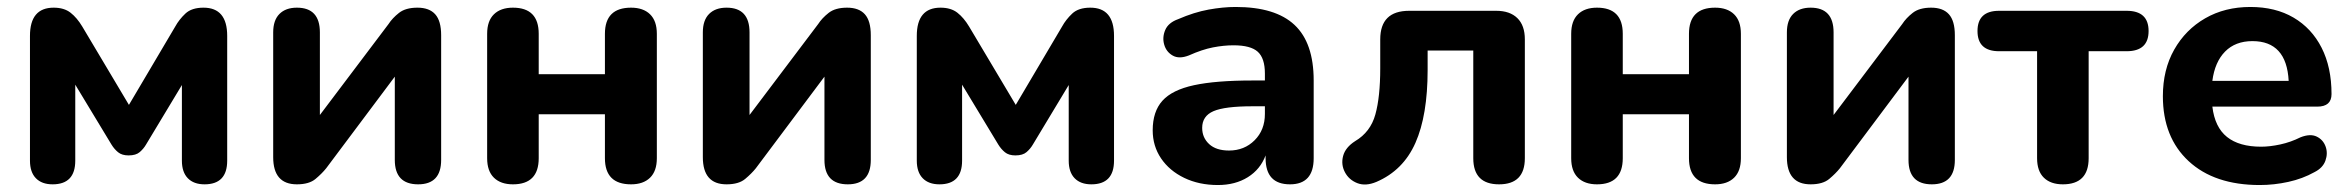

<svg xmlns="http://www.w3.org/2000/svg" viewBox="-20 -521 6748 551"><path d="M131 8Q100 8 83 -9.5Q66 -27 66 -60V-418Q66 -499 134 -499Q164 -499 182.5 -484.5Q201 -470 216 -445L350 -220L483 -445Q494 -465 512 -482Q530 -499 564 -499Q632 -499 632 -418V-60Q632 8 567 8Q536 8 519 -9.5Q502 -27 502 -60V-277L399 -106Q392 -94 381 -84.5Q370 -75 349 -75Q330 -75 319 -84Q308 -93 300 -106L196 -278V-60Q196 8 131 8Z M832 8Q764 8 764 -70V-428Q764 -463 782 -481Q800 -499 832 -499Q898 -499 898 -428V-191L1095 -452Q1106 -469 1125 -484Q1144 -499 1178 -499Q1212 -499 1229 -480Q1246 -461 1246 -420V-62Q1246 8 1180 8Q1113 8 1113 -62V-301L916 -38Q904 -23 885.5 -7.5Q867 8 832 8Z M1452 8Q1417 8 1397.5 -11Q1378 -30 1378 -67V-424Q1378 -461 1397.5 -480Q1417 -499 1452 -499Q1526 -499 1526 -424V-308H1716V-424Q1716 -499 1791 -499Q1826 -499 1845.5 -480Q1865 -461 1865 -424V-67Q1865 -30 1845.5 -11Q1826 8 1791 8Q1716 8 1716 -67V-193H1526V-67Q1526 8 1452 8Z M2065 8Q1997 8 1997 -70V-428Q1997 -463 2015 -481Q2033 -499 2065 -499Q2131 -499 2131 -428V-191L2328 -452Q2339 -469 2358 -484Q2377 -499 2411 -499Q2445 -499 2462 -480Q2479 -461 2479 -420V-62Q2479 8 2413 8Q2346 8 2346 -62V-301L2149 -38Q2137 -23 2118.5 -7.5Q2100 8 2065 8Z M2676 8Q2645 8 2628 -9.5Q2611 -27 2611 -60V-418Q2611 -499 2679 -499Q2709 -499 2727.5 -484.5Q2746 -470 2761 -445L2895 -220L3028 -445Q3039 -465 3057 -482Q3075 -499 3109 -499Q3177 -499 3177 -418V-60Q3177 8 3112 8Q3081 8 3064 -9.5Q3047 -27 3047 -60V-277L2944 -106Q2937 -94 2926 -84.5Q2915 -75 2894 -75Q2875 -75 2864 -84Q2853 -93 2845 -106L2741 -278V-60Q2741 8 2676 8Z M3475 10Q3421 10 3378.5 -10.5Q3336 -31 3312 -66.5Q3288 -102 3288 -147Q3288 -201 3316 -232Q3344 -263 3406.5 -276.5Q3469 -290 3574 -290H3610V-310Q3610 -354 3589.5 -372.5Q3569 -391 3520 -391Q3492 -391 3461 -385Q3430 -379 3392 -362Q3364 -351 3345.5 -361.5Q3327 -372 3321 -393Q3315 -414 3324 -435Q3333 -456 3361 -466Q3407 -486 3448.5 -493.5Q3490 -501 3526 -501Q3640 -501 3695 -449.5Q3750 -398 3750 -290V-67Q3750 8 3682 8Q3612 8 3612 -67V-75Q3597 -35 3561 -12.5Q3525 10 3475 10ZM3610 -216H3574Q3495 -216 3462.5 -202Q3430 -188 3430 -154Q3430 -126 3450 -107.5Q3470 -89 3507 -89Q3551 -89 3580.5 -118.5Q3610 -148 3610 -194Z M4282 8Q4208 8 4208 -67V-376H4077V-320Q4077 -190 4042 -111Q4007 -32 3930 1Q3899 14 3875 4.5Q3851 -5 3839.5 -27Q3828 -49 3834.5 -73.5Q3841 -98 3869 -116Q3913 -142 3927 -192.5Q3941 -243 3941 -325V-408Q3941 -490 4024 -490H4274Q4313 -490 4334.5 -469Q4356 -448 4356 -408V-67Q4356 8 4282 8Z M4563 8Q4528 8 4508.5 -11Q4489 -30 4489 -67V-424Q4489 -461 4508.5 -480Q4528 -499 4563 -499Q4637 -499 4637 -424V-308H4827V-424Q4827 -499 4902 -499Q4937 -499 4956.5 -480Q4976 -461 4976 -424V-67Q4976 -30 4956.5 -11Q4937 8 4902 8Q4827 8 4827 -67V-193H4637V-67Q4637 8 4563 8Z M5176 8Q5108 8 5108 -70V-428Q5108 -463 5126 -481Q5144 -499 5176 -499Q5242 -499 5242 -428V-191L5439 -452Q5450 -469 5469 -484Q5488 -499 5522 -499Q5556 -499 5573 -480Q5590 -461 5590 -420V-62Q5590 8 5524 8Q5457 8 5457 -62V-301L5260 -38Q5248 -23 5229.5 -7.5Q5211 8 5176 8Z M5900 8Q5865 8 5845.5 -11Q5826 -30 5826 -67V-374H5717Q5655 -374 5655 -432Q5655 -490 5717 -490H6083Q6146 -490 6146 -432Q6146 -374 6083 -374H5974V-67Q5974 8 5900 8Z M6465 10Q6335 10 6261 -58.5Q6187 -127 6187 -245Q6187 -321 6219.5 -378.5Q6252 -436 6308.5 -468.5Q6365 -501 6438 -501Q6510 -501 6562 -470.5Q6614 -440 6642.5 -384Q6671 -328 6671 -251Q6671 -215 6630 -215H6329Q6336 -156 6371 -128Q6406 -100 6469 -100Q6494 -100 6524 -106.5Q6554 -113 6582 -127Q6610 -138 6628.5 -129Q6647 -120 6654 -100.5Q6661 -81 6653.5 -60Q6646 -39 6622 -27Q6588 -8 6547 1Q6506 10 6465 10ZM6329 -289H6548Q6542 -403 6444 -403Q6395 -403 6365.5 -373Q6336 -343 6329 -289Z"/></svg>

Font: Chiron GoRound TC
Style: Bold
Weight: 700
Designer: Ryoko NISHIZUKA 西塚涼子 (kana, bopomofo & ideographs); Paul D. Hunt (Latin, Greek & Cyrillic); Sandoll Communications 산돌커뮤니
Foundry: Adobe
Version: Version 1.000;hotconv 1.1.1;makeotfexe 2.6.0